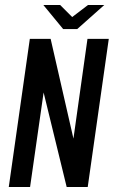

<svg xmlns="http://www.w3.org/2000/svg" viewBox="-20 -746 456 766"><path d="M15 0 99 -591H182L273 -193L329 -591H414L330 0H246L154 -377L100 0ZM232 -630 153 -726H220L268 -678L331 -726H396L288 -630Z"/></svg>

Font: Alumni Sans Thin SemiBold
Style: Italic
Weight: 600
Italic angle: -8°
Version: Version 1.016